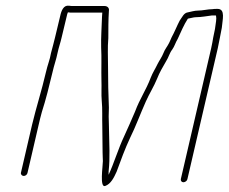

<svg xmlns="http://www.w3.org/2000/svg" viewBox="-20 -618 798 670"><path d="M76 -15 115 -183C118 -197 122 -212 126 -227C140 -270 152 -319 163 -365C169 -392 176 -409 181 -434C185 -453 191 -469 195 -487L213 -562C214 -567 215 -571 217 -575C222 -574 227 -574 232 -574H337C337 -569 336 -565 336 -560C335 -525 332 -487 333 -452C335 -418 333 -373 334 -337C335 -314 333 -289 335 -267C338 -236 336 -207 337 -177L338 -86C338 -74 339 -64 339 -56C339 -38 327 38 347 31C367 24 378 1 387 -19C400 -55 417 -101 434 -137C453 -175 471 -224 489 -264C501 -291 517 -316 528 -343C537 -366 548 -384 560 -405C568 -417 572 -434 581 -445C589 -456 593 -471 600 -482C611 -506 622 -532 635 -552L636 -553C644 -554 655 -558 664 -558C683 -558 702 -562 719 -564H733C734 -564 734 -563 734 -562C735 -557 735 -551 734 -544C732 -525 729 -509 724 -487C722 -475 720 -463 717 -450L611 7C610 13 614 18 620 18C626 18 633 13 634 7L740 -450C745 -473 750 -501 754 -521C756 -548 768 -587 739 -587C732 -587 726 -587 721 -586C706 -586 687 -581 670 -581C659 -581 646 -577 636 -575C621 -573 616 -558 607 -546C598 -529 589 -506 579 -488L571 -470C565 -457 555 -446 550 -432C545 -419 536 -407 530 -395C522 -378 513 -365 506 -347C489 -302 469 -276 451 -228C436 -193 428 -175 413 -142C393 -100 378 -49 359 -8V-20C362 -47 362 -65 362 -92L360 -183C359 -203 359 -219 360 -242C358 -289 357 -336 357 -385C357 -420 355 -451 358 -485C358 -517 358 -548 360 -580C362 -590 355 -597 345 -597H237C232 -597 226 -597 221 -598C202 -601 194 -581 190 -562L172 -487C168 -469 163 -453 158 -433C154 -409 146 -392 140 -365C126 -304 106 -242 92 -183L53 -15C52 -9 57 -4 63 -4C69 -4 75 -9 76 -15Z"/></svg>

Font: Electronic
Style: ExLtIt
Weight: 200
Version: Version 1.011